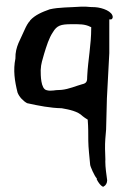

<svg xmlns="http://www.w3.org/2000/svg" viewBox="-20 -487 479 722"><path d="M38 -267C29 -223 35 -183 46 -139C52 -123 67 -107 82 -99C127 -89 169 -81 211 -80H212C240 -75 272 -69 291 -50C295 -47 304 -40 310 -37V-34C312 -10 312 16 312 43C312 66 317 110 319 132C319 138 335 175 344 184V188C357 213 369 217 370 215V213H372C377 210 383 202 383 191C380 169 376 142 376 121C377 112 375 91 375 73C375 60 375 47 376 36L379 0L382 -117L391 -287V-414H396C400 -414 402 -415 404 -422C404 -444 366 -458 338 -460C326 -460 314 -461 302 -462H286C244 -459 201 -460 167 -452C139 -442 112 -431 93 -410V-409C86 -402 79 -390 72 -374C58 -340 37 -312 38 -268ZM133 -223C134 -249 140 -262 146 -285C155 -314 164 -344 179 -366C194 -391 208 -396 249 -396C277 -396 299 -397 320 -386L323 -385V-382C323 -317 311 -262 308 -201C308 -182 307 -174 288 -170C266 -164 240 -152 211 -149H210C204 -149 199 -148 191 -148C185 -147 176 -146 167 -146C163 -146 159 -147 155 -148C133 -153 133 -205 133 -223ZM179 -366ZM286 -467ZM302 -467ZM308 -201ZM379 -5ZM391 -292Z"/></svg>

Font: Vapor
Style: Lit
Weight: 300
Foundry: Cannot Into Space Fonts
Version: Version 0.179